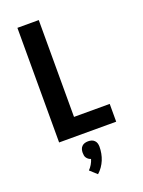

<svg xmlns="http://www.w3.org/2000/svg" viewBox="-181 -816 861 1157"><g transform="rotate(-20 250.0 -237.5)"><path d="M84 0V-735H221V-114H450V0ZM239 260 195 220Q207 208 216.5 192Q226 176 231 159Q223 157 216 152Q209 147 204 140Q199 133 197.5 124.5Q196 116 196 107Q196 96 199 85.5Q202 75 210 67Q218 59 228.5 56Q239 53 250 53Q261 53 271.5 56Q282 59 290 67Q298 75 301 85.5Q304 96 304 107Q304 128 300 149.5Q296 171 288 190.5Q280 210 267.5 228Q255 246 239 260Z"/></g></svg>

Font: Iosevka SS18 Heavy
Style: Regular
Weight: 900
Monospace: yes
Designer: Belleve Invis
Foundry: Belleve Invis
Version: Version 25.1.1; ttfautohint (v1.8.4)